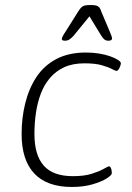

<svg xmlns="http://www.w3.org/2000/svg" viewBox="-20 -738 525 764"><path d="M266 6Q167 6 116.5 -47.5Q66 -101 66 -205Q66 -269 80.5 -327.5Q95 -386 125 -431.5Q155 -477 204 -503Q253 -529 322 -529Q349 -529 374 -525Q399 -521 418.5 -514Q438 -507 449.5 -499.5Q461 -492 461 -486Q461 -483 459.5 -478Q458 -473 455.5 -468Q453 -463 450 -459.5Q447 -456 444 -456Q439 -456 425 -463.5Q411 -471 385 -478.5Q359 -486 316 -486Q269 -486 235.5 -470.5Q202 -455 179 -428Q156 -401 142.5 -365.5Q129 -330 123 -289Q117 -248 117 -205Q117 -121 154 -79Q191 -37 270 -37Q315 -37 345 -46.5Q375 -56 392.5 -66Q410 -76 414 -76Q418 -76 420.5 -71Q423 -66 424 -60Q425 -54 425 -49Q425 -41 404.5 -28Q384 -15 348 -4.5Q312 6 266 6ZM238 -576Q233 -576 229.5 -577.5Q226 -579 226 -583Q226 -586 229.5 -593.5Q233 -601 242 -614L291 -692Q298 -703 303.5 -708.5Q309 -714 317 -716Q325 -718 340 -718Q355 -718 362.5 -716Q370 -714 375 -708.5Q380 -703 383 -692L416 -614Q421 -603 423.5 -595.5Q426 -588 426 -586Q426 -581 422.5 -578.5Q419 -576 412 -576Q402 -576 396 -580.5Q390 -585 383 -596L336 -673L273 -596Q263 -585 255.5 -580.5Q248 -576 238 -576Z"/></svg>

Font: Asap ExtraLight
Style: Italic
Weight: 250
Italic angle: -6°
Version: Version 3.001